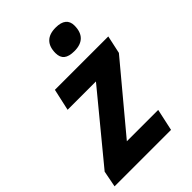

<svg xmlns="http://www.w3.org/2000/svg" viewBox="-242 -856 950 950"><g transform="rotate(-45 233.0 -381.0)"><path d="M-1.5 -85.9 283.7 -432.1H85.4L110.8 -546.4H484.4L463.9 -451.7L182.6 -114.7H401.9L377 0H-18.1ZM241.2 -672.4Q241.2 -716.3 263.9 -739Q286.6 -761.7 331.1 -761.7Q367.7 -761.7 386 -746.8Q404.3 -731.9 404.3 -703.1Q404.3 -658.7 381.6 -636Q358.9 -613.3 314.9 -613.3Q276.9 -613.3 259 -627.9Q241.2 -642.6 241.2 -672.4Z"/></g></svg>

Font: Viking Open Sans
Style: Bold Italic
Weight: 700
Italic angle: -12°
Foundry: Ascender Corporation
Version: Version 2.000